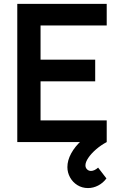

<svg xmlns="http://www.w3.org/2000/svg" viewBox="-20 -740 626 1000"><path d="M438.2 239.5Q407.7 239.5 383.2 224.3Q358.8 209.1 344.9 184Q331 158.8 331 130.3Q331 95.1 350.9 58.7Q370.8 22.2 405.6 -8.8Q440.4 -39.9 483.2 -60.5L535.8 0Q505.7 15.9 480.2 38Q454.8 60.1 439.9 82.2Q425 104.3 425 121.2Q425 133.6 433.4 142Q441.8 150.3 454 150.3Q462.4 150.3 472 145.9Q481.6 141.5 491 133L534.3 189.3Q516.7 213.2 491.2 226.3Q465.8 239.5 438.2 239.5ZM70 0V-720H535.8V-607.2H191.2V-429.3H475.8V-316.5H191.2V-112.8H535.8V0Z"/></svg>

Font: Vela Sans GX ExtLt
Style: Regular
Weight: 200
Designer: Principal design: Mikhail Sharanda - project Manrope.
Design modification: Ravid Balaliev
Foundry: Mikhail Sharanda
Version: Version 1.001